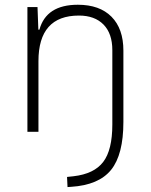

<svg xmlns="http://www.w3.org/2000/svg" viewBox="-20 -547 626 797"><path d="M260.3 229.5 258.3 187.5 285.2 184.6Q370.6 174.8 408.4 125.2Q446.3 75.7 446.3 -30.3V-338.9Q446.3 -407.7 409.7 -445.1Q373 -482.4 307.6 -482.4Q139.6 -482.4 139.6 -293V0H93.8V-517.6H135.7L139.2 -423.8H143.6Q171.9 -527.3 303.2 -527.3Q393.6 -527.3 442.9 -477.5Q492.2 -427.7 492.2 -336.9V-41Q492.2 94.7 441.2 158Q390.1 221.2 275.4 228.5Z"/></svg>

Font: Cascadia Code NF ExtraLight
Style: Regular
Weight: 200
Monospace: yes
Designer: Aaron Bell
Foundry: Saja Typeworks
Version: Version 2404.023; ttfautohint (v1.8.4)